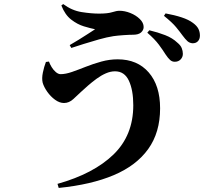

<svg xmlns="http://www.w3.org/2000/svg" viewBox="-20 -845 1040 945"><path d="M840 -541Q827 -541 817 -550Q807 -559 795 -577Q782 -598 762 -625Q742 -652 705 -684L715 -696Q757 -686 793 -672Q829 -658 853 -635Q869 -622 874.5 -608Q880 -594 880 -580Q880 -564 869 -552.5Q858 -541 840 -541ZM263 60Q441 10 538.5 -84.5Q636 -179 636 -327Q636 -401 614.5 -447.5Q593 -494 546 -494Q524 -494 501 -484Q478 -474 455.5 -457.5Q433 -441 413.5 -424Q394 -407 379 -393Q362 -377 341 -357.5Q320 -338 295 -338Q273 -338 251 -354Q229 -370 212.5 -393.5Q196 -417 190 -438Q185 -459 191 -488Q197 -517 206 -540L221 -542Q225 -530 234 -515Q243 -500 255 -490Q267 -480 278 -480Q303 -480 334.5 -491Q366 -502 402.5 -516.5Q439 -531 479 -542Q519 -553 559 -553Q656 -553 712 -488.5Q768 -424 768 -312Q768 -193 709.5 -111.5Q651 -30 540 17Q429 64 269 80ZM323 -623Q344 -635 367.5 -649.5Q391 -664 412.5 -678Q434 -692 448 -701Q424 -706 392.5 -715.5Q361 -725 330.5 -748.5Q300 -772 282 -818L291 -825Q334 -793 382 -785.5Q430 -778 467 -778Q510 -778 532 -785Q554 -792 568 -792Q594 -792 621.5 -781Q649 -770 668 -751.5Q687 -733 687 -712Q687 -697 674.5 -685.5Q662 -674 635 -674Q617 -674 588 -672Q559 -670 538 -667Q506 -662 467 -651Q428 -640 391.5 -628.5Q355 -617 331 -609ZM928 -632Q913 -633 902.5 -642.5Q892 -652 878 -671Q865 -689 846.5 -711.5Q828 -734 787 -767L795 -779Q839 -771 874 -759.5Q909 -748 930 -732Q949 -718 956.5 -703Q964 -688 964 -670Q964 -653 954.5 -642.5Q945 -632 928 -632Z"/></svg>

Font: Noto Serif JP ExtraLight ExtraBold
Style: Regular
Weight: 800
Version: Version 2.003-H1;hotconv 1.1.1;makeotfexe 2.6.0